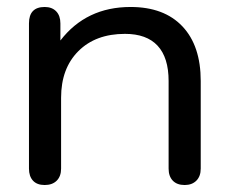

<svg xmlns="http://www.w3.org/2000/svg" viewBox="-20 -520 652 550"><path d="M63 -37V-453Q63 -500 108 -500Q129 -500 141 -487.5Q153 -475 153 -453V-404Q227 -500 354 -500Q450 -500 502.5 -444.5Q555 -389 555 -288V-37Q555 -15 542.5 -2.5Q530 10 509 10Q487 10 475 -2.5Q463 -15 463 -37V-288Q463 -355 431.5 -389Q400 -423 338 -423Q254 -423 204.5 -373.5Q155 -324 155 -240V-37Q155 -15 142.5 -2.5Q130 10 108 10Q86 10 74.5 -2.5Q63 -15 63 -37Z"/></svg>

Font: Kodchasan Medium
Style: Regular
Weight: 500
Designer: Katatrad Aksorn Co.,Ltd.
Foundry: Cadson Demak Co.,Ltd.
Version: Version 1.000; ttfautohint (v1.6)